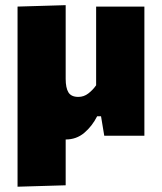

<svg xmlns="http://www.w3.org/2000/svg" viewBox="-20 -526 626 744"><path d="M48 197.5V-500.5L234.5 -506V-220.5Q234.5 -185.5 245.2 -168Q256 -150.5 283.5 -150.5Q305 -150.5 322.2 -163.8Q339.5 -177 352.5 -195.5V-500.5H539.5V0H384Q381 -18.5 377.8 -37.5Q374.5 -56.5 371.5 -75.5H356.5Q337 -37 306.5 -11.2Q276 14.5 234.5 14.5V192Z"/></svg>

Font: Commissioner ExtraBold
Style: Regular
Weight: 800
Designer: Kostas Bartsokas
Foundry: Kostas Bartsokas
Version: Version 1.000; ttfautohint (v1.8.3)